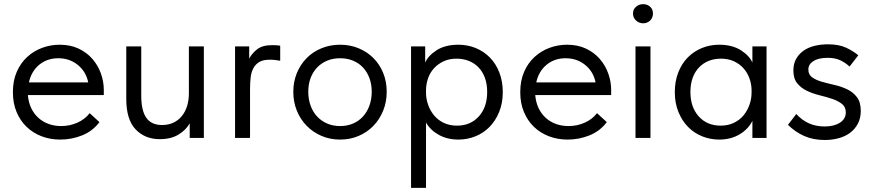

<svg xmlns="http://www.w3.org/2000/svg" viewBox="-20 -663 4189 923"><path d="M270 8Q221 8 179.5 -8Q138 -24 107.5 -53.5Q77 -83 59.5 -125Q42 -167 42 -220Q42 -275 60.5 -317.5Q79 -360 110.5 -389Q142 -418 182.5 -433Q223 -448 267 -448Q318 -448 357.5 -429.5Q397 -411 424 -380Q451 -349 465 -310Q479 -271 479 -231V-206H114Q117 -171 130 -143.5Q143 -116 164.5 -96.5Q186 -77 214 -67Q242 -57 274 -57Q316 -57 352.5 -73.5Q389 -90 411 -119L458 -76Q426 -33 375.5 -12.5Q325 8 270 8ZM260 -383Q207 -383 169 -352Q131 -321 119 -267H404Q394 -318 354.5 -350.5Q315 -383 260 -383Z M748 6Q677 6 632 -41Q587 -88 587 -188V-440H659V-204Q659 -131 683.5 -96.5Q708 -62 759 -62Q790 -62 814 -73.5Q838 -85 854.5 -105.5Q871 -126 879.5 -153.5Q888 -181 888 -214V-440H960V0H892V-70Q874 -38 838 -16Q802 6 748 6Z M1288 -446Q1296 -446 1307.5 -445.5Q1319 -445 1327 -443V-371Q1315 -373 1302.5 -374.5Q1290 -376 1278 -376Q1246 -376 1227.5 -365.5Q1209 -355 1198.5 -336Q1188 -317 1185 -291Q1182 -265 1182 -234V0H1110V-440H1178V-381Q1190 -405 1215.5 -425.5Q1241 -446 1288 -446Z M1615 8Q1567 8 1526 -9.5Q1485 -27 1454.5 -58Q1424 -89 1407 -131Q1390 -173 1390 -222Q1390 -270 1407 -311.5Q1424 -353 1454 -383.5Q1484 -414 1525.5 -431Q1567 -448 1615 -448Q1663 -448 1704 -431Q1745 -414 1775 -384Q1805 -354 1822 -312.5Q1839 -271 1839 -222Q1839 -173 1822 -131Q1805 -89 1775 -58Q1745 -27 1704 -9.5Q1663 8 1615 8ZM1615 -57Q1649 -57 1677 -69Q1705 -81 1725 -103Q1745 -125 1756 -155.5Q1767 -186 1767 -222Q1767 -258 1756 -287.5Q1745 -317 1725 -338.5Q1705 -360 1677 -371.5Q1649 -383 1615 -383Q1581 -383 1553 -371.5Q1525 -360 1504.5 -338.5Q1484 -317 1473 -287.5Q1462 -258 1462 -222Q1462 -186 1473 -155.5Q1484 -125 1504.5 -103Q1525 -81 1553 -69Q1581 -57 1615 -57Z M1956 240V-440H2024V-362Q2038 -395 2079 -421.5Q2120 -448 2184 -448Q2228 -448 2267 -432Q2306 -416 2335 -386.5Q2364 -357 2380.5 -314.5Q2397 -272 2397 -220Q2397 -167 2379.5 -124.5Q2362 -82 2333 -52.5Q2304 -23 2265 -7.5Q2226 8 2184 8Q2130 8 2089 -15Q2048 -38 2028 -74V240ZM2175 -381Q2140 -381 2113 -368.5Q2086 -356 2067 -335.5Q2048 -315 2038.5 -288.5Q2029 -262 2028 -233V-217Q2028 -188 2038 -159.5Q2048 -131 2066.5 -108.5Q2085 -86 2113 -72.5Q2141 -59 2177 -59Q2242 -59 2282 -103.5Q2322 -148 2322 -221Q2322 -259 2311 -289Q2300 -319 2280 -339.5Q2260 -360 2233 -370.5Q2206 -381 2175 -381Z M2709 8Q2660 8 2618.5 -8Q2577 -24 2546.5 -53.5Q2516 -83 2498.5 -125Q2481 -167 2481 -220Q2481 -275 2499.5 -317.5Q2518 -360 2549.5 -389Q2581 -418 2621.5 -433Q2662 -448 2706 -448Q2757 -448 2796.5 -429.5Q2836 -411 2863 -380Q2890 -349 2904 -310Q2918 -271 2918 -231V-206H2553Q2556 -171 2569 -143.5Q2582 -116 2603.5 -96.5Q2625 -77 2653 -67Q2681 -57 2713 -57Q2755 -57 2791.5 -73.5Q2828 -90 2850 -119L2897 -76Q2865 -33 2814.5 -12.5Q2764 8 2709 8ZM2699 -383Q2646 -383 2608 -352Q2570 -321 2558 -267H2843Q2833 -318 2793.5 -350.5Q2754 -383 2699 -383Z M3035 -440H3107V0H3035ZM3072 -551Q3052 -551 3037.5 -564.5Q3023 -578 3023 -598Q3023 -618 3037.5 -630.5Q3052 -643 3072 -643Q3092 -643 3105.5 -630.5Q3119 -618 3119 -598Q3119 -578 3105.5 -564.5Q3092 -551 3072 -551Z M3437 8Q3395 8 3356 -7.5Q3317 -23 3288 -52.5Q3259 -82 3241.5 -124.5Q3224 -167 3224 -220Q3224 -272 3240.5 -314.5Q3257 -357 3286 -386.5Q3315 -416 3354 -432Q3393 -448 3437 -448Q3500 -448 3541.5 -421.5Q3583 -395 3597 -362V-440H3665V0H3597V-82Q3578 -43 3536 -17.5Q3494 8 3437 8ZM3444 -59Q3480 -59 3508 -72.5Q3536 -86 3554.5 -108.5Q3573 -131 3583 -159.5Q3593 -188 3593 -217V-233Q3592 -262 3582 -288.5Q3572 -315 3553.5 -335.5Q3535 -356 3508 -368.5Q3481 -381 3446 -381Q3414 -381 3387.5 -370.5Q3361 -360 3341 -339.5Q3321 -319 3310 -289Q3299 -259 3299 -221Q3299 -148 3339 -103.5Q3379 -59 3444 -59Z M3945 10Q3889 10 3845.5 -9.5Q3802 -29 3768 -63L3808 -115Q3862 -55 3944 -55Q3989 -55 4017.5 -73Q4046 -91 4046 -123Q4046 -149 4027.5 -163.5Q4009 -178 3981 -187.5Q3953 -197 3920 -205Q3887 -213 3859 -226.5Q3831 -240 3812.5 -262.5Q3794 -285 3794 -324Q3794 -356 3807 -379.5Q3820 -403 3842.5 -419Q3865 -435 3895.5 -442.5Q3926 -450 3960 -450Q4013 -450 4048 -433.5Q4083 -417 4106 -397L4064 -343Q4045 -361 4020 -373Q3995 -385 3959 -385Q3915 -385 3890.5 -369.5Q3866 -354 3866 -329Q3866 -304 3884.5 -291Q3903 -278 3931 -270Q3959 -262 3992 -254.5Q4025 -247 4053 -233.5Q4081 -220 4099.5 -196Q4118 -172 4118 -130Q4118 -95 4104 -68.5Q4090 -42 4066.5 -24.5Q4043 -7 4011.5 1.5Q3980 10 3945 10Z"/></svg>

Font: Tilda Sans
Style: Regular
Weight: 400
Designer: ParaType Ltd
Foundry: ParaType Ltd
Version: Version 1.009